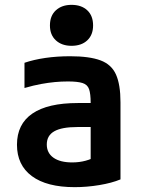

<svg xmlns="http://www.w3.org/2000/svg" viewBox="-20 -762 590 792"><path d="M288 10Q173 10 111.5 -35.5Q50 -81 50 -165Q50 -250 113.5 -293.5Q177 -337 301 -337H412V-238H299Q235 -238 204 -220.5Q173 -203 173 -166Q173 -131 200.5 -111.5Q228 -92 278 -92Q307 -92 333 -99Q359 -106 380 -119L354 -54V-337Q354 -375 347.5 -394Q341 -413 320.5 -419.5Q300 -426 260 -426Q233 -426 206.5 -423.5Q180 -421 149.5 -415.5Q119 -410 81 -399V-503Q119 -516 167 -523Q215 -530 269 -530Q349 -530 394.5 -513Q440 -496 458.5 -454.5Q477 -413 477 -340V-22Q441 -7 389.5 1.5Q338 10 288 10ZM275 -573Q235 -573 210.5 -595.5Q186 -618 186 -657Q186 -697 210.5 -719.5Q235 -742 275 -742Q316 -742 340 -719.5Q364 -697 364 -657Q364 -618 340 -595.5Q316 -573 275 -573Z"/></svg>

Font: M PLUS Code Latin SemiExpanded SemiBold
Style: Regular
Weight: 600
Width: 6
Designer: Coji Morishita
Foundry: UNDERFOREST DESIGN
Version: Version 1.002; ttfautohint (v1.8.3)